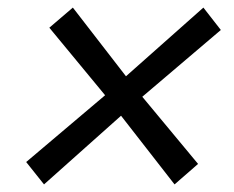

<svg xmlns="http://www.w3.org/2000/svg" viewBox="-20 -508 618 506"><path d="M96 -22 49 -81 257 -257 110 -435 172 -488 312 -307 516 -488 562 -429 355 -253 502 -76 440 -22 299 -203Z"/></svg>

Font: Jost*
Style: Italic
Weight: 400
Italic angle: -10°
Version: Version 3.7